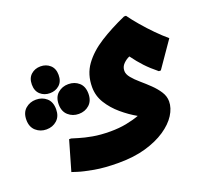

<svg xmlns="http://www.w3.org/2000/svg" viewBox="-313 -668 1183 1092"><g transform="rotate(-20 278.5 -122.0)"><path d="M228 264Q143 264 82 253Q21 242 -11.5 231.5Q-44 221 -44 221L8 41H20Q31 44 61.5 53.5Q92 63 138.5 71.5Q185 80 245 80Q297 80 341 71.5Q385 63 420 50Q374 24 331 -12.5Q288 -49 260 -94Q232 -139 232 -192Q232 -269 272.5 -325Q313 -381 382.5 -425Q452 -469 540 -508H552Q574 -477 606 -439.5Q638 -402 673 -366.5Q708 -331 740 -304L632 -148H620Q579 -181 549.5 -212.5Q520 -244 491 -284Q471 -276 453.5 -258.5Q436 -241 436 -216Q436 -196 454 -174Q472 -152 499 -129Q526 -106 553 -80Q580 -54 598 -26Q616 2 616 33Q616 73 590 114Q564 155 513.5 189Q463 223 391.5 243.5Q320 264 228 264ZM-4 -242Q-38 -242 -61.5 -263Q-85 -284 -85 -323Q-85 -362 -61.5 -383Q-38 -404 -4 -404Q30 -404 53.5 -383Q77 -362 77 -323Q77 -284 53.5 -263Q30 -242 -4 -242ZM110 -75Q73 -75 46.5 -98.5Q20 -122 20 -165Q20 -209 46.5 -232Q73 -255 110 -255Q148 -255 174 -232Q200 -209 200 -165Q200 -122 174 -98.5Q148 -75 110 -75ZM-93 -55Q-130 -55 -156.5 -78.5Q-183 -102 -183 -145Q-183 -189 -156.5 -212Q-130 -235 -93 -235Q-55 -235 -29 -212Q-3 -189 -3 -145Q-3 -102 -29 -78.5Q-55 -55 -93 -55Z"/></g></svg>

Font: Kufam Black
Style: Regular
Weight: 900
Designer: Wael Morcos, Artur Schmal
Foundry: Original Type
Version: Version 1.301; ttfautohint (v1.8.3)